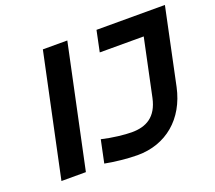

<svg xmlns="http://www.w3.org/2000/svg" viewBox="-115 -825 1108 989"><g transform="rotate(-20 438.5 -330.5)"><path d="M208 -670 66 0H200L342 -670ZM304 -9C353 1 429 9 481 9C637 9 754 -89 789 -252L877 -670H502L478 -555H719L653 -242C632 -144 572 -112 493 -112C455 -112 389 -119 330 -133Z"/></g></svg>

Font: LT Wave Text Bold Italic
Style: Regular
Weight: 700
Designer: Daniel Lyons
Version: Version 2.5 (Glyphs App)